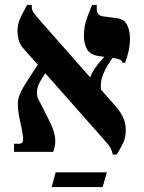

<svg xmlns="http://www.w3.org/2000/svg" viewBox="-20 -617 585 780"><path d="M438 11Q437 3 432 -9.5Q427 -22 410 -41L77 -418Q61 -435 56 -454Q51 -473 51 -490Q51 -522 65 -549.5Q79 -577 90 -597H109V-590Q109 -575 117.5 -564Q126 -553 137 -540L451 -184Q467 -166 479 -142.5Q491 -119 491 -88Q491 -58 479 -33.5Q467 -9 454 11ZM37 0V-33H58Q72 -33 73.5 -46.5Q75 -60 68 -95L57 -147Q52 -176 52.5 -197.5Q53 -219 64.5 -243Q76 -267 100 -303L143 -368L172 -332L146 -291Q133 -270 130.5 -250Q128 -230 136 -214L182 -123Q201 -84 204 -56Q207 -28 196 0ZM391 -240 345 -291Q345 -305 355 -322.5Q365 -340 377 -355L406 -389L439 -384L420 -356Q406 -333 398.5 -314Q391 -295 390 -277.5Q389 -260 391 -240ZM478 -362Q475 -370 468.5 -374Q462 -378 443 -381L383 -389Q346 -394 333.5 -417Q321 -440 321 -470Q321 -513 334.5 -547.5Q348 -582 354 -597H373V-582Q373 -568 379 -560Q385 -552 403 -550L456 -543Q485 -539 496.5 -515.5Q508 -492 508 -459Q508 -435 502.5 -410Q497 -385 488 -362ZM190 143 206 83H414L397 143Z"/></svg>

Font: Frank Ruhl Libre
Style: Bold
Weight: 700
Designer: Yanek Iontef
Foundry: Fontef
Version: Version 6.004